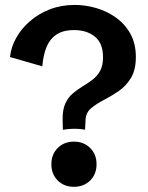

<svg xmlns="http://www.w3.org/2000/svg" viewBox="-20 -735 591 768"><path d="M231.4 -215.8 230.5 -257.3Q230 -296.4 241.2 -320.8Q252.4 -345.2 271 -361.1Q289.6 -377 310.3 -389.4Q331.1 -401.9 349.6 -415.8Q368.2 -429.7 380.1 -450.9Q392.1 -472.2 392.1 -506.3Q392.1 -561.5 359.9 -588.1Q327.6 -614.7 276.4 -614.7Q230.5 -614.7 203.6 -595.2Q176.8 -575.7 164.6 -543Q152.3 -510.3 149.4 -469.7L20 -506.8Q23.9 -545.9 44.7 -583.3Q65.4 -620.6 99.9 -650.4Q134.3 -680.2 179.7 -697.8Q225.1 -715.3 278.8 -715.3Q322.3 -715.3 365.5 -702.6Q408.7 -689.9 444.6 -664.1Q480.5 -638.2 502 -599.1Q523.4 -560.1 523.4 -507.3Q523.4 -455.1 503.7 -422.9Q483.9 -390.6 454.6 -370.6Q425.3 -350.6 395.5 -335.2Q365.7 -319.8 345 -302.5Q324.2 -285.2 322.3 -257.3L320.3 -216.3Q298.8 -220.2 276.1 -220Q253.4 -219.7 231.4 -215.8ZM275.9 12.2Q236.3 12.2 210.9 -12.9Q185.5 -38.1 185.5 -78.1Q185.5 -117.7 210.9 -143.1Q236.3 -168.5 275.9 -168.5Q314.9 -168.5 340.6 -143.1Q366.2 -117.7 366.2 -78.1Q366.2 -38.1 340.6 -12.9Q314.9 12.2 275.9 12.2Z"/></svg>

Font: Schibsted Grotesk SemiBold
Style: Regular
Weight: 600
Designer: Bakken & Baeck AS, Henrik Kongsvoll
Foundry: Schibsted ASA
Version: Version 1.100;gftools[0.9.25]